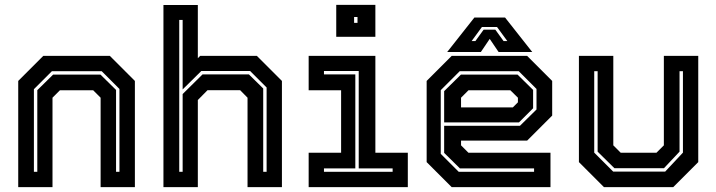

<svg xmlns="http://www.w3.org/2000/svg" viewBox="-20 -770 2948 790"><path d="M55 0V-437L158 -540H432L535 -437V0H394V-368L363.5 -398.5H226.5L196 -368V0ZM119.5 -63H133.5V-399L198.5 -463H393.5L457.5 -400V-63H471.5V-404L398.5 -477H193.5L119.5 -403Z M652.5 0V-749.5H794V-530.5L803.5 -540H1037L1140 -437V0H998.5V-368L968 -399H834L794 -358.5V0ZM717.5 -63H731.5V-383L813.5 -464H1004L1063 -406V-63H1077V-410L1009 -478H808.5L731.5 -402V-688H717.5Z M1363.5 -618.5V-750H1524.5V-618.5ZM1437 -676H1451V-700H1437ZM1250 0V-141.5H1383.5V-398.5H1250V-540H1524.5V-141.5H1658V0ZM1313 -63H1595.5V-77H1456V-478H1313V-464H1442V-77H1313Z M2149 -540 2252 -437V-294.5L2149 -191.5H1877V-172L1907.5 -141.5H2245V0H1838.5L1735.5 -103V-437L1838.5 -540ZM2109.5 -463 2173.5 -400V-324.5L2115.5 -266.5H1807.5V-395L1876.5 -463ZM2114.5 -477H1871.5L1793.5 -399V-137L1867.5 -63H2177.5V-77H1872.5L1807.5 -141V-252.5H2119.5L2187.5 -319.5V-404ZM2080 -398.5H1907.5L1877 -368V-328H2090L2111 -349V-368ZM1932 -698H2058L2170 -556H2031.5L1995 -610L1958.5 -556H1820ZM1963 -659 1920.5 -601H1936L1970 -648H2018L2052 -601H2067.5L2025 -659Z M2465 0 2362 -103V-540H2503.5V-172L2534 -141.5H2681L2711.5 -172V-540H2853V-103L2750 0ZM2503 -64H2717L2790 -142V-477H2776V-146L2712 -78H2508L2439 -146V-477H2425V-142Z"/></svg>

Font: Tourney Thin
Style: Regular
Weight: 100
Designer: Tyler Finck
Foundry: Etcetera Type Co
Version: Version 1.015